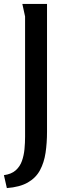

<svg xmlns="http://www.w3.org/2000/svg" viewBox="-49 -750 337 980"><path d="M65 -730H191V-77Q191 -20 183.5 30Q176 80 155 119Q134 158 93 181.5Q52 205 -14 210L-29 144Q9 139 31 119.5Q53 100 63 71.5Q73 43 76 11Q79 -21 79 -52V-666Z"/></svg>

Font: Rosario SemiBold
Style: Regular
Weight: 600
Designer: Hector Gatti
Foundry: Omnibus Type
Version: Version 1.101; ttfautohint (v1.8.1.43-b0c9)